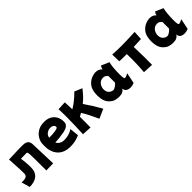

<svg xmlns="http://www.w3.org/2000/svg" viewBox="329 -1912 3333 3333"><g transform="rotate(-45 1995.5 -245.5)"><path d="M148 -533Q483 -548 531 -539.5Q579 -531 601.5 -505.5Q624 -480 626.5 -435.5Q629 -391 643 55L472 59Q472 -280 469 -322Q466 -364 462.5 -381Q459 -398 441.5 -399Q424 -400 304 -397Q333 -194 317 -109.5Q301 -25 235.5 16.5Q170 58 66 58L21 -97Q108 -95 135 -113Q162 -131 164.5 -175.5Q167 -220 148 -533Z M924 -173Q933 -155 955 -134Q997 -93 1064 -93Q1190 -93 1275 -155L1293 14Q1185 64 1065 64Q869 64 790 -79Q749 -156 749 -241Q749 -245 749.5 -309Q750 -373 790.5 -439Q831 -505 912 -542Q963 -565 1049 -565Q1140 -565 1203.5 -515Q1267 -465 1284 -376Q1288 -348 1288 -326Q1288 -284 1272 -263Q1243 -218 1151 -200Q1039 -179 924 -173ZM1129 -368Q1110 -417 1042 -417Q995 -417 955.5 -387.5Q916 -358 910 -313Q909 -309 909 -307Q1013 -308 1058 -317Q1111 -324 1125 -342Q1130 -348 1130 -358Q1130 -363 1129 -368Z M1543 -188V-107L1542 74L1366 64Q1378 -156 1378 -364Q1378 -459 1373 -543L1534 -551Q1537 -482 1541 -417V-372Q1662 -442 1785 -567L1924 -508Q1830 -384 1735 -310Q1836 -168 1929 -1L1759 76Q1679 -101 1605 -223Q1575 -205 1543 -188Z M2530 76Q2416 76 2408 -15Q2381 35 2320 46Q2300 50 2272 50Q2226 50 2176.5 36Q2127 22 2076 -35Q2017 -100 2017 -237Q2017 -321 2039.5 -381.5Q2062 -442 2122 -488.5Q2182 -535 2269 -544H2286Q2357 -544 2402 -492Q2407 -529 2431 -558L2576 -495Q2550 -390 2550 -213Q2550 -148 2560 -120Q2564 -111 2577 -111Q2600 -111 2658 -141L2617 56Q2568 76 2530 76ZM2285 -104Q2293 -104 2304 -108Q2315 -112 2343.5 -130.5Q2372 -149 2393 -177V-337Q2358 -385 2306 -385Q2234 -385 2194 -322Q2169 -275 2169 -233Q2169 -156 2225 -122Q2253 -104 2285 -104Z M3061 -385Q3067 -198 3067 -105L3066 60L2877 51Q2890 -120 2890 -239Q2890 -323 2888 -382Q2768 -381 2707 -386L2703 -555Q2840 -547 2936.5 -547.5Q3033 -548 3256 -558L3247 -393Q3150 -387 3061 -385Z M3857 76Q3743 76 3735 -15Q3708 35 3647 46Q3627 50 3599 50Q3553 50 3503.5 36Q3454 22 3403 -35Q3344 -100 3344 -237Q3344 -321 3366.5 -381.5Q3389 -442 3449 -488.5Q3509 -535 3596 -544H3613Q3684 -544 3729 -492Q3734 -529 3758 -558L3903 -495Q3877 -390 3877 -213Q3877 -148 3887 -120Q3891 -111 3904 -111Q3927 -111 3985 -141L3944 56Q3895 76 3857 76ZM3612 -104Q3620 -104 3631 -108Q3642 -112 3670.5 -130.5Q3699 -149 3720 -177V-337Q3685 -385 3633 -385Q3561 -385 3521 -322Q3496 -275 3496 -233Q3496 -156 3552 -122Q3580 -104 3612 -104Z"/></g></svg>

Font: KN Bobohei
Style: Bold
Weight: 700
Designer: Kingnam Type Foundry
Version: Version 1.710;March 18, 2023